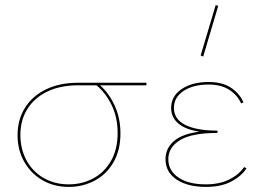

<svg xmlns="http://www.w3.org/2000/svg" viewBox="-20 -731 1023 754"><path d="M555 -396H373Q408 -365 430.5 -316Q453 -267 453 -207Q453 -141 425.5 -93.5Q398 -46 351.5 -21.5Q305 3 250 3Q192 3 146.5 -23.5Q101 -50 75 -96Q49 -142 49 -200Q49 -261 78 -307.5Q107 -354 160.5 -380Q214 -406 286 -406H555ZM359 -396H286Q217 -396 166 -371.5Q115 -347 87.5 -303Q60 -259 60 -201Q60 -146 84 -101.5Q108 -57 151.5 -32Q195 -7 250 -7Q302 -7 345.5 -30Q389 -53 415.5 -98.5Q442 -144 442 -209Q442 -268 419.5 -316Q397 -364 359 -396Z M948 -70Q927 -38 887 -17.5Q847 3 789 3Q717 3 673.5 -26Q630 -55 630 -106Q630 -148 662.5 -176.5Q695 -205 763 -214Q709 -222 680.5 -246Q652 -270 652 -307Q652 -353 693 -381Q734 -409 799 -409Q853 -409 887 -386.5Q921 -364 936 -329L927 -325Q912 -358 880 -378.5Q848 -399 799 -399Q739 -399 701 -374Q663 -349 663 -307Q663 -263 707.5 -240.5Q752 -218 834 -218V-209Q734 -209 687.5 -181Q641 -153 641 -106Q641 -61 680.5 -34Q720 -7 788 -7Q841 -7 879 -25.5Q917 -44 939 -75ZM768 -513 827 -711 837 -708 778 -509Z"/></svg>

Font: Ysabeau Hairline
Style: Regular
Weight: 100
Designer: Christian Thalmann (Catharsis Fonts)
Version: Version 0.003